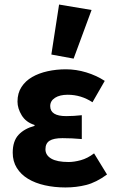

<svg xmlns="http://www.w3.org/2000/svg" viewBox="-20 -813 511 845"><path d="M268 12Q220 12 177.5 2.5Q135 -7 103.5 -26Q72 -45 54 -74Q36 -103 36 -141Q36 -192 61.5 -219.5Q87 -247 132 -259V-263Q94 -275 75.5 -305.5Q57 -336 57 -366Q57 -403 74.5 -430Q92 -457 121.5 -474Q151 -491 189.5 -499.5Q228 -508 270 -508Q315 -508 359.5 -494.5Q404 -481 441 -457L387 -363Q337 -396 278 -396Q243 -396 222 -382.5Q201 -369 201 -346Q201 -302 271 -302Q287 -302 305 -303Q323 -304 340 -306V-201Q319 -203 297 -204Q275 -205 255 -205Q216 -205 198 -193.5Q180 -182 180 -156Q180 -130 205.5 -115Q231 -100 282 -100Q306 -100 335.5 -108Q365 -116 394 -138L451 -45Q403 -10 359.5 1Q316 12 268 12ZM206 -573 240 -793 383 -769 304 -555Z"/></svg>

Font: TT Toshiba Sans
Style: Bold
Weight: 700
Designer: Paul D. Hunt
Foundry: Toshiba Corporation
Version: Version 2.020;PS 2.000;hotconv 1.0.86;makeotf.lib2.5.63406